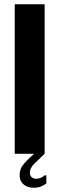

<svg xmlns="http://www.w3.org/2000/svg" viewBox="-20 -720 280 899"><path d="M49 -700H189V0H49ZM197 139Q188 146 173.5 152.5Q159 159 137 159Q109 159 90.5 143.5Q72 128 72 101Q72 72 87.5 52.5Q103 33 121 17L140 0H189L139 48Q129 58 124 69.5Q119 81 120 93Q122 106 130.5 111.5Q139 117 150 117Q160 117 171 112.5Q182 108 189 101H197Z"/></svg>

Font: Phudu SemiBold
Style: Regular
Weight: 600
Version: Version 1.005;gftools[0.9.23]